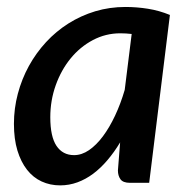

<svg xmlns="http://www.w3.org/2000/svg" viewBox="-20 -538 556 565"><path d="M367.5 -438Q359 -439 350.8 -439.5Q342.5 -440 334 -440Q291 -440 253.2 -420Q215.5 -400 187.8 -366Q160 -332 144 -287.2Q128 -242.5 128 -193Q128 -136 146.2 -108.8Q164.5 -81.5 198 -81.5Q220.5 -81.5 242 -96.2Q263.5 -111 282.8 -136.8Q302 -162.5 318.5 -197.5Q335 -232.5 347 -273.5ZM333.5 -119Q316 -90 296.2 -66.8Q276.5 -43.5 254.5 -27Q232.5 -10.5 208 -1.5Q183.5 7.5 157 7.5Q127.5 7.5 102.5 -4Q77.5 -15.5 59.5 -38.5Q41.5 -61.5 31.2 -95.2Q21 -129 21 -173.5Q21 -219 32.5 -262.2Q44 -305.5 65 -343.8Q86 -382 115.5 -414Q145 -446 181.5 -469Q218 -492 260.2 -504.8Q302.5 -517.5 349 -517.5Q382.5 -517.5 415.5 -512.2Q448.5 -507 480 -494L419 0H362.5Q342 0 334.5 -10.5Q327 -21 327 -36.5Z"/></svg>

Font: Lato 2
Style: Italic
Weight: 600
Italic angle: -7°
Designer: Lukasz Dziedzic with Adam Twardoch and Botio Nikoltchev
Foundry: tyPoland Lukasz Dziedzic
Version: Version 2.015; 2015-08-06; http://www.latofonts.com/